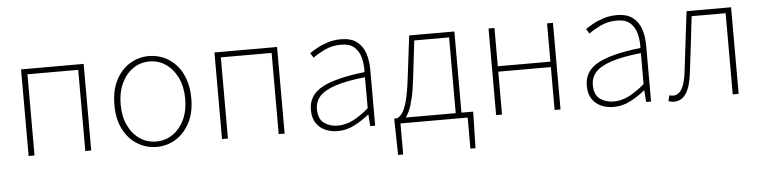

<svg xmlns="http://www.w3.org/2000/svg" viewBox="-45 -758 4621 1164"><g transform="rotate(-5 2265.5 -175.5)"><path d="M105 0V-527H486V0H450V-494H141V0Z M884 13Q821 13 767.5 -19.5Q714 -52 682 -113.5Q650 -175 650 -262Q650 -351 682 -413Q714 -475 767.5 -507.5Q821 -540 884 -540Q931 -540 973.5 -521.5Q1016 -503 1048.5 -467.5Q1081 -432 1099.5 -380Q1118 -328 1118 -262Q1118 -175 1085.5 -113.5Q1053 -52 1000 -19.5Q947 13 884 13ZM884 -20Q940 -20 984.5 -50.5Q1029 -81 1055 -135.5Q1081 -190 1081 -262Q1081 -335 1055 -390Q1029 -445 984.5 -476Q940 -507 884 -507Q828 -507 783.5 -476Q739 -445 713.5 -390Q688 -335 688 -262Q688 -190 713.5 -135.5Q739 -81 783.5 -50.5Q828 -20 884 -20Z M1282 0V-527H1663V0H1627V-494H1318V0Z M1986 13Q1945 13 1910.5 -2Q1876 -17 1855 -48.5Q1834 -80 1834 -130Q1834 -218 1917 -263.5Q2000 -309 2178 -329Q2180 -372 2170.5 -412.5Q2161 -453 2133 -480Q2105 -507 2050 -507Q1994 -507 1949 -485Q1904 -463 1878 -443L1860 -472Q1877 -484 1905.5 -500Q1934 -516 1971.5 -528Q2009 -540 2052 -540Q2114 -540 2149.5 -512.5Q2185 -485 2199.5 -440Q2214 -395 2214 -341V0H2184L2179 -70H2176Q2136 -37 2087.5 -12Q2039 13 1986 13ZM1989 -20Q2036 -20 2081 -42.5Q2126 -65 2178 -109V-298Q2064 -286 1996.5 -263.5Q1929 -241 1900 -208.5Q1871 -176 1871 -131Q1871 -70 1906 -45Q1941 -20 1989 -20Z M2368 0V189H2337L2333 -13V-33H2813V-13L2808 189H2777V0ZM2707 -12V-494H2495L2469 -272Q2460 -194 2448.5 -145.5Q2437 -97 2424.5 -70Q2412 -43 2400 -30.5Q2388 -18 2379 -11L2352 -33Q2369 -42 2383.5 -62.5Q2398 -83 2411.5 -132Q2425 -181 2436 -274L2467 -527H2742V-12Z M2950 0V-527H2986V-294H3306V-527H3342V0H3306V-261H2986V0Z M3665 13Q3624 13 3589.5 -2Q3555 -17 3534 -48.5Q3513 -80 3513 -130Q3513 -218 3596 -263.5Q3679 -309 3857 -329Q3859 -372 3849.5 -412.5Q3840 -453 3812 -480Q3784 -507 3729 -507Q3673 -507 3628 -485Q3583 -463 3557 -443L3539 -472Q3556 -484 3584.5 -500Q3613 -516 3650.5 -528Q3688 -540 3731 -540Q3793 -540 3828.5 -512.5Q3864 -485 3878.5 -440Q3893 -395 3893 -341V0H3863L3858 -70H3855Q3815 -37 3766.5 -12Q3718 13 3665 13ZM3668 -20Q3715 -20 3760 -42.5Q3805 -65 3857 -109V-298Q3743 -286 3675.5 -263.5Q3608 -241 3579 -208.5Q3550 -176 3550 -131Q3550 -70 3585 -45Q3620 -20 3668 -20Z M4034 13Q4022 13 4014 11.5Q4006 10 3998 7L4007 -28Q4012 -27 4017 -25.5Q4022 -24 4029 -24Q4062 -24 4082.5 -58Q4103 -92 4111 -162Q4122 -254 4133 -345Q4144 -436 4155 -527H4426V0H4390V-494H4183Q4173 -409 4163.5 -325.5Q4154 -242 4143 -156Q4133 -69 4105.5 -28Q4078 13 4034 13Z"/></g></svg>

Font: Noto Sans SC Thin
Style: Regular
Weight: 100
Designer: Ryoko NISHIZUKA 西塚涼子 (kana, bopomofo & ideographs); Paul D. Hunt (Latin, Greek & Cyrillic); Sandoll Communications 산돌커뮤니
Foundry: Adobe
Version: Version 2.004-H2;hotconv 1.0.118;makeotfexe 2.5.65603